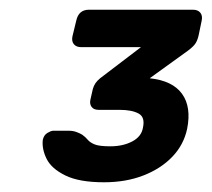

<svg xmlns="http://www.w3.org/2000/svg" viewBox="-20 -720 436 395"><path d="M194 -345Q143 -345 114.5 -359Q86 -373 76 -393Q66 -413 68 -432Q70 -442 77.5 -446.5Q85 -451 89 -451H122Q130 -451 137 -448.5Q144 -446 149 -443Q156 -438 160.5 -432.5Q165 -427 174.5 -423Q184 -419 207 -419Q233 -419 252 -429Q271 -439 274 -457Q279 -479 265 -486.5Q251 -494 226 -494H183Q173 -494 168.5 -500Q164 -506 166 -515L171 -537Q173 -544 176.5 -549Q180 -554 186 -559L270 -623H147Q137 -623 132 -629Q127 -635 129 -645L137 -678Q142 -700 163 -700H377Q387 -700 392 -694Q397 -688 395 -678L389 -649Q387 -639 383 -632Q379 -625 367 -616L288 -559Q335 -554 354.5 -527Q374 -500 365 -455Q358 -422 334.5 -397.5Q311 -373 275 -359Q239 -345 194 -345Z"/></svg>

Font: Rubik Light Medium
Style: Italic
Weight: 500
Italic angle: -12°
Version: Version 2.104